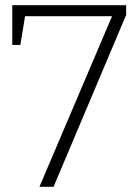

<svg xmlns="http://www.w3.org/2000/svg" viewBox="-20 -715 523 735"><path d="M463 -658 185 0H131L409 -653H76L58 -543H27V-695H463Z"/></svg>

Font: Bitter Light
Style: Regular
Weight: 300
Designer: Sol Matas, and Bitter project Authors
Foundry: Sol Matas
Version: Version 2.001